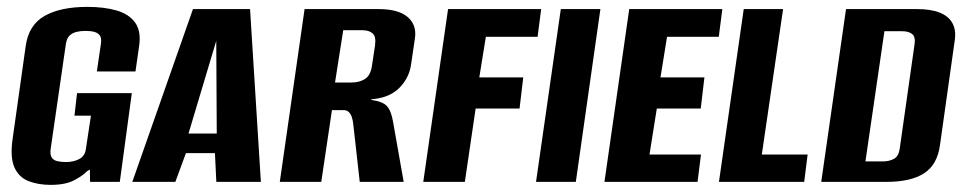

<svg xmlns="http://www.w3.org/2000/svg" viewBox="-20 -521 2766 550"><path d="M125.2 8.6Q89.4 8.6 61.7 -2.2Q34.1 -13.1 21.4 -41.3Q8.7 -69.6 16 -122.1L53.6 -388.9Q62 -449.5 107.7 -475.4Q153.4 -501.3 230.2 -501.3Q278 -501.3 313.7 -491.1Q349.3 -480.9 367.1 -456.3Q384.8 -431.8 378.5 -388.9L368.1 -316.3H257.5L269 -395.1Q271.5 -411.2 266.3 -418.9Q261.1 -426.6 250.4 -429.6Q239.7 -432.5 225.1 -432.5Q211.2 -432.5 199 -429.6Q186.9 -426.6 179.1 -418.9Q171.3 -411.2 168.7 -395.1L125 -93.5Q123 -78.1 128.1 -70Q133.1 -62 144 -59.4Q154.8 -56.8 169.1 -56.8Q190.5 -56.8 206.7 -65.3Q223 -73.7 225.9 -93.5L240.5 -189.6H193.3L200.7 -254.3H357.6L323.2 0H238L237.5 -35.3Q235.9 -34.7 233.5 -33Q231.1 -31.4 229.2 -30.5Q217.4 -17.9 192.4 -4.6Q167.4 8.6 125.2 8.6Z M359 0 532.8 -495H696.3L727.3 0H599.7L595.7 -82.3H512.6L482.3 0ZM520 -138.5H600.9L599.5 -404.1Z M781.5 0 852.5 -495H1064Q1121.4 -495 1147.8 -472.2Q1174.2 -449.5 1168.6 -411.3L1157.3 -334.7Q1151.6 -296.9 1123.5 -268.8Q1095.4 -240.6 1043.3 -236.5L1043.6 -234.8Q1077 -230.3 1089 -216.4Q1101 -202.5 1106.2 -170.7L1136.4 0H1010.5L992.2 -163.2Q991.2 -174.5 988.3 -184Q985.4 -193.5 979.7 -199.5Q974.1 -205.6 963.8 -205.6H930.9L900.3 0ZM939.7 -284.6H986.5Q1010 -284.6 1025.8 -295Q1041.7 -305.3 1045.6 -333.2L1054.3 -390.9Q1057.9 -416.6 1047.2 -425.5Q1036.5 -434.4 1019.1 -434.4H963.2Z M1192.5 0 1263.5 -495H1530.2L1520 -415.6H1371.8L1353 -299.3H1478.9L1468.3 -210.1H1342.5L1311.6 0Z M1515.5 0 1586.5 -495H1699.9L1629.5 0Z M1711.5 0 1782.5 -495H2049.2L2039 -415.6H1890.8L1872 -299.3H1997.9L1987.3 -210.1H1861.5L1840.5 -78.3H1988L1978.2 0Z M2039.5 0 2110.5 -495H2223.2L2162.3 -78.3H2293.5L2283.7 0Z M2332.5 0 2403.5 -495H2606.7Q2647.1 -495 2672.5 -484.6Q2697.8 -474.3 2708.5 -454.3Q2719.1 -434.4 2715.1 -406.4L2672.7 -105.6Q2665.1 -49.1 2627.1 -24.6Q2589 0 2519.7 0ZM2459.1 -58.6H2509Q2527.2 -58.6 2540.8 -66Q2554.5 -73.4 2557.4 -95.7L2599.8 -394.2Q2603 -415.2 2593.1 -423.4Q2583.3 -431.6 2563.5 -431.6H2513.5Z"/></svg>

Font: Alumni Sans SC Thin
Style: Italic
Weight: 100
Italic angle: -8°
Designer: Robert E. Leuschke
Foundry: Robert E. Leuschke
Version: Version 1.016